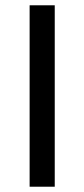

<svg xmlns="http://www.w3.org/2000/svg" viewBox="-20 -706 318 726"><path d="M92 0V-686H187V0Z"/></svg>

Font: Archivo VF Beta
Style: Regular
Weight: 400
Designer: Hector Gatti
Foundry: Omnibus-Type
Version: Version 1.002